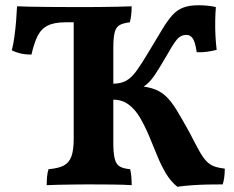

<svg xmlns="http://www.w3.org/2000/svg" viewBox="-20 -703 893 732"><path d="M158 3Q158 -14 159.5 -30Q161 -46 165 -58Q202 -61 222.5 -71.5Q243 -82 252 -106Q261 -130 261 -173V-676Q283 -676 312.5 -676Q342 -676 373.5 -676.5Q405 -677 433.5 -677.5Q462 -678 482 -679Q482 -660 480 -644.5Q478 -629 475 -618Q449 -615 435.5 -607Q422 -599 417 -578.5Q412 -558 412 -519V-158Q412 -119 417.5 -97.5Q423 -76 437 -68Q451 -60 476 -58Q482 -37 482 3Q455 1 407 0.5Q359 0 315 0Q288 0 258 0.5Q228 1 201.5 1.5Q175 2 158 3ZM100 -495Q75 -495 57 -499.5Q39 -504 25 -511Q31 -534 35 -563.5Q39 -593 41.5 -624Q44 -655 45 -679Q65 -678 94 -677.5Q123 -677 165.5 -676.5Q208 -676 268 -676L281 -618H230Q187 -618 162 -605.5Q137 -593 123.5 -566Q110 -539 100 -495ZM656 9Q631 -11 612.5 -42Q594 -73 579 -110.5Q564 -148 548 -185.5Q532 -223 514 -254Q496 -285 471 -304Q446 -323 412 -323V-384Q441 -384 461.5 -395.5Q482 -407 502 -435Q522 -463 551 -512Q579 -559 599 -592Q619 -625 637 -645Q655 -665 678.5 -674Q702 -683 737 -683Q755 -683 773.5 -681Q792 -679 803 -676Q801 -652 800.5 -623.5Q800 -595 801.5 -566.5Q803 -538 806 -513Q791 -509 771.5 -506Q752 -503 730 -504Q724 -544 714.5 -557Q705 -570 691 -570Q668 -570 652.5 -550Q637 -530 613 -487Q588 -444 572 -420Q556 -396 541.5 -383.5Q527 -371 506 -360L485 -377Q530 -375 560 -366Q590 -357 611.5 -337Q633 -317 654 -282.5Q675 -248 703 -197Q725 -154 739.5 -128Q754 -102 767 -88.5Q780 -75 796 -69Q812 -63 837 -60Q837 -55 836.5 -44Q836 -33 834 -21Q832 -9 829 0Q803 0 774 0.5Q745 1 715.5 3Q686 5 656 9Z"/></svg>

Font: Vollkorn
Style: Bold
Weight: 700
Designer: Friedrich Althausen
Foundry: Friedrich Althausen
Version: Version 5.000